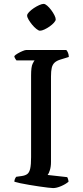

<svg xmlns="http://www.w3.org/2000/svg" viewBox="-20 -959 423 979"><path d="M250.9 0Q244.1 0 224.4 -2.3Q204.7 -4.5 179.5 -8.3Q154.3 -12.1 128.4 -16.4Q102.6 -20.6 82.5 -25Q62.3 -29.4 53.3 -32.4Q53.3 -40 56.3 -46.9Q59.3 -53.8 62.9 -57.6L90.5 -61.4Q109.6 -64.1 119.7 -72.1Q129.9 -80.1 134.2 -100.2Q138.5 -120.3 138.5 -157.8V-574.3Q138.5 -618.4 146.3 -633.8Q154.1 -649.3 156.3 -651H63.9Q61.9 -655 58.3 -659.1Q54.8 -663.3 52.8 -672.8Q58.3 -679.4 70.4 -686.4Q82.4 -693.5 95 -698.7Q107.5 -704 113.3 -704H318.1Q322.9 -699.2 326.8 -689.8Q330.7 -680.3 330.9 -668.5L288.7 -655.5Q268.9 -649.5 258.3 -639.6Q247.8 -629.7 243.9 -613.2Q240 -596.7 240 -569.3V-133.1Q240 -108.8 234.3 -91.2Q228.7 -73.7 222.9 -66.9L322.4 -55.8Q324.4 -53.8 326.7 -46.4Q329.1 -39 329.4 -32.4Q314.4 -19.6 291.3 -9.8Q268.2 0 250.9 0ZM183.7 -802.4Q176.9 -802.4 165.6 -811.4Q154.2 -820.4 143.8 -833.1Q133.4 -845.9 125.9 -858.6Q118.3 -871.4 118.3 -879.9Q118.3 -887.4 128.3 -897.8Q138.2 -908.1 152.4 -917.6Q166.6 -927 180.3 -933.1Q194 -939.2 202.5 -939.2Q210.1 -939.2 220.5 -930.2Q230.9 -921.2 240.9 -908Q250.8 -894.7 257.5 -881.5Q264.1 -868.3 264.1 -860Q264.1 -853.3 255.2 -843.4Q246.3 -833.4 233 -824Q219.6 -814.7 206.4 -808.6Q193.1 -802.4 183.7 -802.4Z"/></svg>

Font: Texturina Medium
Style: Regular
Weight: 500
Designer: Guillermo Torres Carreño
Foundry: Omnibus-Type
Version: Version 1.003